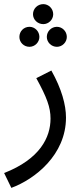

<svg xmlns="http://www.w3.org/2000/svg" viewBox="-46 -681 399 931"><path d="M164 -564C190 -564 212 -586 212 -612C212 -639 190 -661 164 -661C136 -661 114 -639 114 -612C114 -586 136 -564 164 -564ZM97 -454C123 -454 145 -476 145 -502C145 -529 123 -551 97 -551C69 -551 48 -529 48 -502C48 -476 69 -454 97 -454ZM230 -454C256 -454 278 -476 278 -502C278 -529 256 -551 230 -551C203 -551 181 -529 181 -502C181 -476 203 -454 230 -454ZM9 230C123 188 274 70 274 -111C274 -172 253 -250 203 -339L130 -302C181 -209 199 -161 199 -106C199 -15 148 90 -26 158Z"/></svg>

Font: Noto Sans Arabic SemCond
Style: Regular
Weight: 400
Width: 4
Designer: Monotype Design Team, Nadine Chahine, Nizar Qandah and Khaled Hosny
Foundry: Monotype Imaging Inc.
Version: Version 2.012